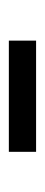

<svg xmlns="http://www.w3.org/2000/svg" viewBox="142 -792 100 423"><g transform="rotate(90 191.5 -580.0)"><path d="M69 -610V-550H314V-610Z"/></g></svg>

Font: Mint Spirit
Style: Regular
Weight: 400
Designer: HARENDAL Hirwen
Foundry: Arkandis Digital Foundry.
Version: Version 1.004;FFEdit